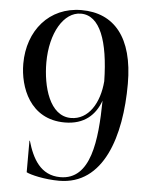

<svg xmlns="http://www.w3.org/2000/svg" viewBox="-55 -831 706 882"><g transform="rotate(5 298.0 -390.0)"><path d="M250.5 5C183 5 117.5 -11 99 -21V-166.5H101C124 -86.5 163 -12 254.5 -12C395 -12 415 -194 417.5 -379L418 -440.5L417.5 -468.5C418.5 -479 419 -489.5 419 -500H436.5C436.5 -457.5 431 -415.5 417.5 -379C393.5 -312 343 -264 253 -264C91.5 -264 40 -410 40 -516.5C40 -669.5 136.5 -785 285.5 -785C435.5 -785 526.5 -680.5 526.5 -466C526.5 -224 455.5 5 250.5 5ZM145 -531C145 -421.5 180.5 -287 279.5 -287C360.5 -287 409.5 -367.5 417.5 -468.5C414 -653.5 372 -768.5 284 -768.5C205 -768.5 145 -667.5 145 -531Z"/></g></svg>

Font: Beautique Display Thin
Style: Bold
Weight: 500
Designer: Nhat-Quang Ngo
Version: Version 1.100;Glyphs 3.2.3 (3260)